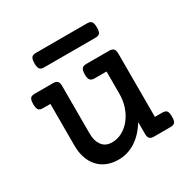

<svg xmlns="http://www.w3.org/2000/svg" viewBox="-143 -749 886 895"><g transform="rotate(-30 300.0 -301.0)"><path d="M437 -613.3Q454.1 -613.3 460.4 -605.5Q467.8 -596.2 467.8 -574.2Q467.8 -552.7 461.9 -544.9Q458.5 -539.6 452.4 -537.6Q446.3 -535.6 437 -535.6H162.6Q153.3 -535.6 147.5 -537.6Q141.6 -539.6 138.2 -543.9Q131.8 -553.2 131.8 -574.2Q131.8 -596.7 138.7 -605Q145 -613.3 162.6 -613.3ZM62.5 -373.5Q52.7 -373.5 46.6 -375.7Q40.5 -377.9 37.1 -383.8Q31.7 -392.1 31.7 -412.6Q31.7 -434.6 38.6 -443.4Q44.9 -451.2 62.5 -451.2H160.2Q176.8 -451.2 183.8 -443.8Q190.9 -436.5 190.9 -418.9V-163.1Q190.9 -124 206.5 -102.1Q224.1 -74.2 262.7 -74.2Q290.5 -74.2 316.2 -87.9Q341.8 -101.6 361.3 -126Q381.3 -150.9 392.6 -183.8Q403.8 -216.8 403.8 -253.9V-373.5H339.8Q322.3 -373.5 315.4 -382.8Q309.1 -392.1 309.1 -412.6Q309.1 -435.5 316.9 -443.4Q323.2 -451.2 339.8 -451.2H462.4Q479 -451.2 486.1 -443.8Q493.2 -436.5 493.2 -418.9V-77.6H532.2Q549.8 -77.6 556.2 -69.8Q563 -61 563 -39.1Q563 -26.9 561.3 -19.5Q559.6 -12.2 555.7 -7.8Q549.3 0 532.2 0H444.3Q427.7 0 420.7 -7.3Q413.6 -14.6 413.6 -32.2V-95.2Q380.9 -42.5 338.9 -15.9Q296.9 10.7 247.6 10.7Q214.4 10.7 187.3 -0.2Q160.2 -11.2 141.1 -32.2Q122.1 -52.7 111.8 -82.5Q101.6 -112.3 101.6 -148.4V-373.5Z"/></g></svg>

Font: Courier Prime Medium
Style: Regular
Weight: 500
Designer: Alan Dague-Greene
Foundry: Quote-Unquote Apps
Version: Version 1.202